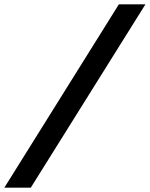

<svg xmlns="http://www.w3.org/2000/svg" viewBox="-52 -732 688 882"><path d="M-32 130 494 -712H616L89.5 130Z"/></svg>

Font: Overpass
Style: Bold Italic
Weight: 700
Italic angle: -10°
Designer: Delve Withrington, Dave Bailey, Thomas Jockin
Foundry: Delve Fonts LLC
Version: Version 4.000; ttfautohint (v1.8.3)